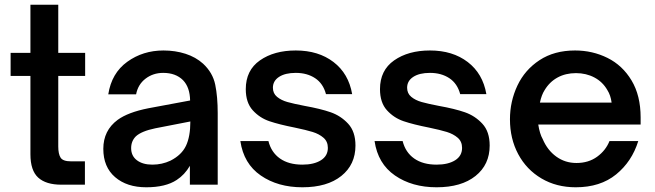

<svg xmlns="http://www.w3.org/2000/svg" viewBox="-20 -783 2777 814"><path d="M240 0Q175 0 142 -30Q109 -60 109 -129V-461H25V-559H109V-763H227V-559H341V-461H227V-162Q227 -130 237 -114.5Q247 -99 281 -99H340V0Z M418 -152Q418 -230 479 -275Q523 -307 609 -324L786 -357Q785 -413 756 -443Q725 -474 672 -474Q629 -474 597 -449.5Q565 -425 557 -383H439Q453 -473 519.5 -521Q586 -569 673 -569Q723 -569 766.5 -555Q810 -541 841 -513Q882 -475 892.5 -424Q903 -373 903 -303V0H785V-80Q763 -42 729 -20Q682 11 600 11Q518 11 468 -32Q418 -75 418 -152ZM703 -102Q750 -126 768.5 -165Q787 -204 787 -268L638 -239Q580 -227 556 -205Q536 -185 536 -155Q536 -122 560.5 -103.5Q585 -85 626 -85Q667 -85 703 -102Z M999 -185H1118Q1130 -137 1167 -111Q1204 -85 1262 -85Q1311 -85 1340.5 -103.5Q1370 -122 1370 -156Q1370 -183 1351.5 -199Q1333 -215 1305.5 -223.5Q1278 -232 1230 -242Q1164 -255 1122.5 -269Q1081 -283 1051.5 -315.5Q1022 -348 1022 -405Q1022 -485 1082 -527Q1142 -569 1234 -569Q1330 -569 1394 -520Q1458 -471 1473 -384H1362Q1350 -429 1316 -451.5Q1282 -474 1234 -474Q1189 -474 1163 -457Q1137 -440 1137 -411Q1137 -387 1154.5 -372.5Q1172 -358 1198.5 -350.5Q1225 -343 1272 -334Q1339 -322 1382 -307Q1425 -292 1456 -258.5Q1487 -225 1487 -166Q1487 -85 1427 -37Q1367 11 1262 11Q1158 11 1085.5 -39Q1013 -89 999 -185Z M1568 -185H1687Q1699 -137 1736 -111Q1773 -85 1831 -85Q1880 -85 1909.5 -103.5Q1939 -122 1939 -156Q1939 -183 1920.5 -199Q1902 -215 1874.5 -223.5Q1847 -232 1799 -242Q1733 -255 1691.5 -269Q1650 -283 1620.5 -315.5Q1591 -348 1591 -405Q1591 -485 1651 -527Q1711 -569 1803 -569Q1899 -569 1963 -520Q2027 -471 2042 -384H1931Q1919 -429 1885 -451.5Q1851 -474 1803 -474Q1758 -474 1732 -457Q1706 -440 1706 -411Q1706 -387 1723.5 -372.5Q1741 -358 1767.5 -350.5Q1794 -343 1841 -334Q1908 -322 1951 -307Q1994 -292 2025 -258.5Q2056 -225 2056 -166Q2056 -85 1996 -37Q1936 11 1831 11Q1727 11 1654.5 -39Q1582 -89 1568 -185Z M2142 -277Q2142 -353 2173.5 -420Q2205 -487 2267.5 -528Q2330 -569 2418 -569Q2492 -569 2555.5 -537.5Q2619 -506 2657.5 -442Q2696 -378 2696 -285V-255H2262Q2268 -216 2281 -193Q2301 -146 2338.5 -119Q2376 -92 2424 -92Q2475 -92 2511.5 -118.5Q2548 -145 2564 -185H2686Q2659 -98 2592 -43.5Q2525 11 2421 11Q2339 11 2275.5 -26.5Q2212 -64 2177 -129.5Q2142 -195 2142 -277ZM2573 -348Q2569 -379 2555 -401Q2535 -436 2500 -454.5Q2465 -473 2422 -473Q2378 -473 2344 -454.5Q2310 -436 2289 -401Q2276 -381 2269 -348Z"/></svg>

Font: Open Sauce One SemiBold
Style: Regular
Weight: 600
Designer: Alfredo Marco Pradil
Foundry: Creative Sauce Fz LLC
Version: Version 1.477